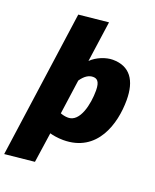

<svg xmlns="http://www.w3.org/2000/svg" viewBox="-206 -864 965 1192"><g transform="rotate(20 277.0 -268.5)"><path d="M405 -554C360 -554 301 -531 265 -495L303 -764L107 -744L-29 227L167 207L196 8C212 13 248 20 285 20C510 20 571 -191 571 -347C571 -478 518 -554 405 -554ZM266 -121C245 -121 228 -126 215 -131L247 -359C272 -396 299 -412 326 -412C351 -412 372 -400 372 -338C372 -249 345 -121 266 -121Z"/></g></svg>

Font: Fira Sans Heavy
Style: Italic
Weight: 900
Italic angle: -8°
Designer: bBox Type GmbH & Carrois Corporate GbR & Edenspiekermann AG
Foundry: bBox Type GmbH & Carrois Corporate GbR & Edenspiekermann AG
Version: Version 4.301;PS 004.301;hotconv 1.0.88;makeotf.lib2.5.64775